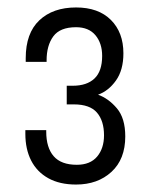

<svg xmlns="http://www.w3.org/2000/svg" viewBox="-20 -918 406 515"><path d="M184 -423Q140 -423 109.5 -440Q79 -457 63.5 -487.5Q48 -518 48 -559V-569H104V-565Q104 -522 124 -499Q144 -476 186 -476Q222 -476 240.5 -498Q259 -520 259 -555Q259 -594 240 -616Q221 -638 178 -638H159V-688H175Q213 -688 233.5 -707.5Q254 -727 254 -768Q254 -802 236 -823.5Q218 -845 184 -845Q141 -845 123 -820.5Q105 -796 105 -756V-752H49V-762Q49 -829 85.5 -863.5Q122 -898 184 -898Q244 -898 277.5 -864.5Q311 -831 311 -775Q311 -730 291 -702Q271 -674 243 -664Q271 -654 293.5 -627.5Q316 -601 316 -552Q316 -491 279 -457Q242 -423 184 -423Z"/></svg>

Font: Oswald Light
Style: Regular
Weight: 300
Designer: Vernon Adams
Foundry: Vernon Adams
Version: Version 4.103;gftools[0.9.33.dev8+g029e19f]